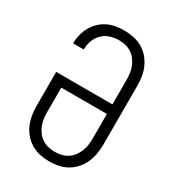

<svg xmlns="http://www.w3.org/2000/svg" viewBox="-182 -845 863 955"><g transform="rotate(30 250.0 -367.5)"><path d="M250 8Q223 8 196.5 2.5Q170 -3 147 -16.5Q124 -30 106 -50.5Q88 -71 77.5 -95.5Q67 -120 62.5 -146.5Q58 -173 58 -200V-395H381V-535Q381 -554 378.5 -573Q376 -592 369 -609.5Q362 -627 350.5 -642.5Q339 -658 323 -668.5Q307 -679 288.5 -683.5Q270 -688 251 -688Q225 -688 200 -680Q175 -672 157 -654Q139 -636 130 -611.5Q121 -587 121 -561V-560H60V-562Q60 -586 66 -610.5Q72 -635 84 -656.5Q96 -678 114 -695.5Q132 -713 154.5 -724Q177 -735 201.5 -739Q226 -743 251 -743Q277 -743 303.5 -737.5Q330 -732 353.5 -718.5Q377 -705 394.5 -684.5Q412 -664 423 -639.5Q434 -615 438 -588.5Q442 -562 442 -535V-200Q442 -173 437.5 -146.5Q433 -120 422.5 -95.5Q412 -71 394 -50.5Q376 -30 353 -16.5Q330 -3 303.5 2.5Q277 8 250 8ZM250 -47Q269 -47 288 -51.5Q307 -56 323 -66.5Q339 -77 350.5 -92.5Q362 -108 369 -125.5Q376 -143 378.5 -162Q381 -181 381 -200V-340H119V-200Q119 -181 121.5 -162Q124 -143 131 -125.5Q138 -108 149.5 -92.5Q161 -77 177 -66.5Q193 -56 212 -51.5Q231 -47 250 -47Z"/></g></svg>

Font: Iosevka Custom Light
Style: Regular
Weight: 300
Monospace: yes
Designer: Belleve Invis
Foundry: Belleve Invis
Version: Version 27.3.5